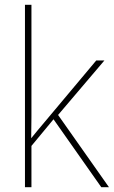

<svg xmlns="http://www.w3.org/2000/svg" viewBox="-20 -780 474 800"><path d="M111 -172 203 -283 402 0H434L222 -301L415 -528H381L163 -268Q148 -250 136.5 -236.5Q125 -223 110 -204Q111 -251 111 -294Q111 -337 111 -385V-760H84V0H111Z"/></svg>

Font: Noto Sans Display Thin
Style: Regular
Weight: 250
Designer: Monotype Design Team
Foundry: Monotype Imaging Inc.
Version: Version 1.900